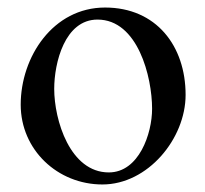

<svg xmlns="http://www.w3.org/2000/svg" viewBox="-20 -480 545 510"><path d="M473 -228C473 -358 395 -460 259 -460C121 -460 35 -329 35 -202C35 -82 133 10 252 10C373 10 473 -112 473 -228ZM384 -191C384 -125 349 -22 269 -22C166 -22 124 -161 124 -244C124 -313 152 -428 239 -428C346 -428 384 -276 384 -191Z"/></svg>

Font: XITS Math
Style: Regular
Weight: 400
Designer: MicroPress Inc., with final additions and corrections provided by Coen Hoffman, Elsevier (retired)
Version: Version 1.108